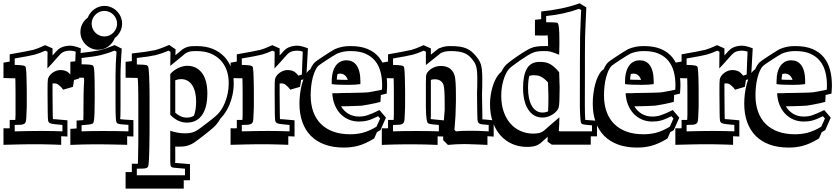

<svg xmlns="http://www.w3.org/2000/svg" viewBox="-56 -771 4909 1127"><path d="M339.8 -64.9V30.3Q332 29.8 322.8 29.5Q313.5 29.3 303.2 28.8V79.1Q289.6 78.6 270.3 77.9Q251 77.1 230.2 76.7Q209.5 76.2 188.7 75.9Q168 75.7 150.9 75.7Q131.8 75.7 108.2 75.9Q84.5 76.2 59.3 76.7Q34.2 77.1 9.5 77.9Q-15.1 78.6 -35.6 79.1V-18.1Q-23.9 -18.1 -14.9 -17.8Q-5.9 -17.6 1 -18.1V-66.9H33.7L34.7 -82.5Q35.2 -89.4 35.2 -99.6Q35.2 -109.9 35.2 -125.5V-189.5Q35.2 -200.2 35.2 -220.5Q35.2 -240.7 34.9 -261Q34.7 -281.2 34.4 -296.4Q34.2 -311.5 33.7 -312Q33.7 -312 32.2 -311.8Q30.8 -311.5 23.7 -311.5Q16.6 -311.5 2.7 -312Q-11.2 -312.5 -35.6 -313V-403.3Q-25.9 -404.8 -16.6 -406.5Q-7.3 -408.2 1 -409.7V-452.1Q55.7 -461.9 90.3 -468.3Q125 -474.6 139.6 -478.5Q151.9 -481.9 168.9 -488.5Q186 -495.1 209.5 -505.9L252.4 -486.8V-445.3L252.9 -445.8Q265.6 -460.4 275.1 -470.5Q284.7 -480.5 293 -486.3Q305.2 -494.1 321.5 -498.5Q337.9 -502.9 355.5 -502.9Q378.9 -502.9 418.5 -487.3L408.7 -310.1L378.4 -301.3Q377.4 -293.9 376 -283.9Q374.5 -273.9 372.1 -261.2L314.9 -244.6Q306.2 -256.3 298.8 -263.4Q291.5 -270.5 285.4 -274.7Q279.3 -278.8 273.9 -280.3Q268.6 -281.7 262.7 -281.7Q260.3 -281.7 257.6 -281.5Q254.9 -281.2 252.4 -280.8V-247.1V-223.1L253.4 -107.9V-108.4Q253.9 -91.3 253.9 -81.1Q253.9 -70.8 254.9 -68.8L254.4 -71.3Q253.9 -71.8 256.8 -71.8Q259.8 -71.8 272.9 -70.8ZM270.5 -41.5Q257.3 -42.5 249.5 -44.2Q241.7 -45.9 237.1 -48.3Q232.4 -50.8 230.2 -54Q228 -57.1 226.6 -61.5Q225.6 -65.9 225.1 -77.6Q224.6 -89.4 224.1 -107.9L223.1 -223.1Q222.7 -259.8 223.4 -280.3Q224.1 -300.8 225.1 -305.7Q227.1 -315.4 233.6 -325Q240.2 -334.5 250.2 -342.3Q260.3 -350.1 272.9 -355Q285.6 -359.9 299.3 -359.9Q317.4 -359.9 332 -353.5Q346.7 -347.2 362.3 -327.1L382.8 -333.5Q383.3 -337.4 383.8 -353.8Q384.3 -370.1 385.3 -398.4L388.2 -467.8Q373.5 -473.6 355.5 -473.6Q326.7 -473.6 309.1 -461.9Q303.2 -458 296.1 -450.7Q289.1 -443.4 279.3 -432.1Q269.5 -420.9 255.6 -405.3Q241.7 -389.6 222.2 -369.1L223.1 -467.8L210 -473.6Q174.8 -457.5 147 -450.2Q132.8 -446.3 103.8 -440.9Q74.7 -435.5 30.3 -427.7V-390.1Q50.3 -389.6 62.3 -388.7Q74.2 -387.7 80.8 -386.2Q87.4 -384.8 89.8 -383.1Q92.3 -381.3 93.8 -378.9Q95.2 -377 96.4 -367.9Q97.7 -358.9 98.4 -345.9Q99.1 -333 99.6 -317.4Q100.1 -301.8 100.3 -286.9Q100.6 -272 100.8 -259Q101.1 -246.1 101.1 -238.3V-174.3Q101.1 -158.7 101.1 -147.7Q101.1 -136.7 100.6 -129.9L98.6 -86.4Q98.1 -68.8 95.9 -59.1Q93.8 -49.3 86.9 -44.7Q80.1 -40 66.7 -38.8Q53.2 -37.6 30.3 -37.6V0Q71.8 -1 110.6 -1.7Q149.4 -2.4 187.5 -2.4Q221.7 -2.4 252.2 -1.7Q282.7 -1 310.5 0V-37.6Z M556.6 -736.3Q578.1 -736.3 597.2 -728Q616.2 -719.7 630.4 -705.3Q644.5 -690.9 652.6 -672.1Q660.6 -653.3 660.6 -632.3Q660.6 -606.4 648.9 -584.5Q637.2 -562.5 617.7 -547.9Q612.3 -533.2 602.5 -520.5Q592.8 -507.8 580.1 -498.5Q567.4 -489.3 552.2 -484.1Q537.1 -479 520 -479Q498.5 -479 479.7 -487.3Q460.9 -495.6 446.8 -509.8Q432.6 -523.9 424.3 -543Q416 -562 416 -583.5Q416 -608.9 427.5 -630.9Q439 -652.8 459 -667Q464.4 -681.6 474.1 -694.3Q483.9 -707 496.6 -716.3Q509.3 -725.6 524.7 -731Q540 -736.3 556.6 -736.3ZM356.9 -14.6Q368.2 -15.6 377.4 -15.9Q386.7 -16.1 393.6 -17.1V-63.5Q406.2 -64.5 415.8 -64.9Q425.3 -65.4 433.1 -65.9Q433.6 -82.5 433.8 -103.8Q434.1 -125 434.1 -151.4Q434.1 -189 434.6 -215.3Q435.1 -241.7 435.8 -259.3Q436.5 -276.9 437.3 -287.1Q438 -297.4 438 -303Q438 -308.6 437 -311Q436 -313.5 434.1 -314.9Q427.7 -314.9 407.7 -315.2Q387.7 -315.4 356.9 -315.9V-408.2Q366.7 -409.2 376 -410.2Q385.3 -411.1 393.6 -412.1V-457Q493.2 -468.3 527.3 -475.6Q544.4 -479.5 566.4 -487.1Q588.4 -494.6 617.2 -506.3L658.7 -485.4Q657.2 -466.3 656 -445.1Q654.8 -423.8 653.6 -402.6Q652.3 -381.3 651.9 -361.3Q651.4 -341.3 651.4 -324.7V-158.7Q651.4 -131.8 651.1 -114.7Q650.9 -97.7 650.6 -88.1Q650.4 -78.6 649.7 -75.4Q648.9 -72.3 647.5 -72.8Q650.4 -70.8 670.4 -69.3Q690.4 -67.9 727.1 -65.9V30.3Q718.8 29.8 709.5 29.5Q700.2 29.3 690.4 29.3V79.1Q672.9 78.6 650.1 78.1Q627.4 77.6 603.3 77.1Q579.1 76.7 554.9 76.4Q530.8 76.2 510.3 76.2Q492.7 76.2 471.4 76.4Q450.2 76.7 429.2 77.1Q408.2 77.6 389.2 78.4Q370.1 79.1 356.9 79.6ZM422.9 0Q449.7 -1 480.7 -1.5Q511.7 -2 546.9 -2Q588.4 -2 625.5 -1.5Q662.6 -1 697.8 0V-38.1Q671.4 -39.6 655.8 -41.3Q640.1 -43 633.8 -46.4Q630.4 -48.3 627.9 -53.7Q625.5 -59.1 624.3 -71.5Q623 -84 622.6 -105Q622.1 -126 622.1 -158.7V-324.7Q622.1 -391.6 627.9 -467.8L616.2 -474.1Q593.8 -464.8 573.2 -458.3Q552.7 -451.7 534.2 -447.3Q515.6 -442.9 487.8 -438.7Q460 -434.6 422.9 -430.7V-393.6Q481.4 -393.1 489.3 -386.7Q492.2 -384.3 494.4 -376Q496.6 -367.7 497.8 -347.4Q499 -327.1 499.5 -292Q500 -256.8 500 -200.2Q500 -144 498.8 -109.4Q497.6 -74.7 495.1 -62Q493.7 -55.2 492.4 -51Q491.2 -46.9 484.9 -44.2Q478.5 -41.5 464.4 -39.8Q450.2 -38.1 422.9 -36.1ZM556.6 -707Q541 -707 527.3 -700.9Q513.7 -694.8 503.7 -684.6Q493.7 -674.3 487.8 -660.9Q481.9 -647.5 481.9 -632.3Q481.9 -616.7 487.8 -603Q493.7 -589.4 503.9 -579.1Q514.2 -568.8 527.8 -563Q541.5 -557.1 556.6 -557.1Q572.3 -557.1 585.9 -563.2Q599.6 -569.3 609.6 -579.6Q619.6 -589.8 625.5 -603.5Q631.3 -617.2 631.3 -632.3Q631.3 -647.5 625.5 -660.9Q619.6 -674.3 609.6 -684.6Q599.6 -694.8 585.9 -700.9Q572.3 -707 556.6 -707Z M1041 -80.6Q1064.5 -80.6 1082.5 -91.8Q1095.2 -125.5 1095.2 -174.8Q1095.2 -205.1 1089.4 -229.2Q1083.5 -253.4 1072.3 -270.8Q1061 -288.1 1044.4 -297.4Q1027.8 -306.6 1006.3 -306.6Q989.3 -306.6 972.7 -299.8V-109.4Q1004.9 -80.6 1041 -80.6ZM1245.1 -82.5Q1244.1 -81.1 1242.4 -79.6Q1240.7 -78.1 1238.8 -76.2Q1230.5 -62 1222.4 -51Q1214.4 -40 1207 -32.7L1208.5 -33.7Q1203.6 -28.3 1193.1 -19.3Q1182.6 -10.3 1169.7 0.2Q1156.7 10.7 1142.8 21.7Q1128.9 32.7 1116.7 41.7Q1104.5 50.8 1095.5 57.4Q1086.4 64 1083.5 65.9Q1072.3 73.2 1061.5 77.9Q1050.8 82.5 1040 85.2Q1029.3 87.9 1017.6 88.9Q1005.9 89.8 992.2 89.8Q987.3 89.8 982.7 89.6Q978 89.4 972.7 88.9V177.2Q972.7 183.1 971.9 184.1Q971.2 185.1 968.8 184.6H967.8Q969.2 184.6 977.8 185.5Q986.3 186.5 999.5 187.5Q1012.7 188.5 1028.3 189.7Q1043.9 190.9 1059.1 192.4V287.1H1022.5V335.9H681.2V238.8H717.8V189.9H753.4Q753.4 183.1 753.7 175.8Q753.9 168.5 754.4 160.2Q754.9 136.2 755.1 107.7Q755.4 79.1 755.9 55.2V-170.4Q755.9 -195.8 755.6 -219Q755.4 -242.2 754.9 -261.2Q754.4 -280.3 753.7 -293.9Q752.9 -307.6 752 -313.5Q737.8 -314.5 681.2 -314.9V-408.2Q690.9 -409.2 700.2 -410.2Q709.5 -411.1 717.8 -412.1V-457Q767.6 -462.4 800.3 -467.3Q833 -472.2 850.6 -476.1L850.1 -475.6Q865.7 -479.5 887.5 -487.3Q909.2 -495.1 937 -507.3L974.6 -481.4L973.6 -446.8L998 -466.8Q1011.2 -479.5 1023.2 -486.3Q1035.2 -493.2 1047.4 -496.3Q1059.6 -499.5 1072.3 -500Q1085 -500.5 1099.1 -500.5Q1152.3 -500.5 1192.9 -483.9Q1233.4 -467.3 1260.7 -438.2Q1288.1 -409.2 1302 -369.6Q1315.9 -330.1 1315.9 -283.7Q1315.9 -246.6 1308.8 -214.4Q1301.8 -182.1 1290.8 -156.2Q1279.8 -130.4 1267.3 -111.6Q1254.9 -92.8 1243.7 -81.5ZM943.4 -336.4Q952.1 -346.7 963.9 -355.7Q975.6 -364.7 988.8 -371.1Q1002 -377.4 1015.9 -381.1Q1029.8 -384.8 1043 -384.8Q1071.8 -384.8 1093.8 -373.3Q1115.7 -361.8 1130.9 -340.8Q1146 -319.8 1153.6 -290Q1161.1 -260.3 1161.1 -223.6Q1161.1 -139.2 1129.6 -95.2Q1098.1 -51.3 1041 -51.3Q987.8 -51.3 943.4 -97.2ZM943.4 -3.4Q965.3 3.9 986.8 7.8Q1008.3 11.7 1028.8 11.7Q1051.3 11.7 1068.4 7.8Q1085.4 3.9 1104 -7.8Q1106.9 -9.8 1115.5 -16.1Q1124 -22.5 1135.7 -31.2Q1147.5 -40 1160.9 -50.3Q1174.3 -60.5 1186.8 -70.3Q1199.2 -80.1 1209 -88.6Q1218.8 -97.2 1223.1 -102.1Q1232.9 -111.8 1243.9 -128.7Q1254.9 -145.5 1264.4 -168.7Q1273.9 -191.9 1280.3 -220.9Q1286.6 -250 1286.6 -283.7Q1286.6 -323.7 1274.7 -357.9Q1262.7 -392.1 1239 -417.2Q1215.3 -442.4 1180.4 -456.8Q1145.5 -471.2 1099.1 -471.2Q1087.4 -471.2 1076.7 -470.7Q1065.9 -470.2 1055.9 -467.8Q1045.9 -465.3 1036.1 -459.7Q1026.4 -454.1 1016.6 -444.3L967.8 -404.3Q959.5 -397.5 953.4 -392.3Q947.3 -387.2 943.4 -384.3L944.8 -466.3L933.6 -473.6Q894 -456.5 856.9 -447.3Q838.9 -443.4 811.5 -439Q784.2 -434.6 747.1 -430.7V-392.6Q772 -392.1 785.9 -391.1Q799.8 -390.1 802.7 -389.2Q809.1 -387.2 813 -381.3Q814.9 -377.9 816.7 -363.5Q818.4 -349.1 819.3 -327.1Q820.3 -305.2 821 -277.3Q821.8 -249.5 821.8 -219.2V6.8L820.3 111.8Q819.3 144 818.4 165Q817.4 186 815.9 195.8Q814.9 203.1 812.7 207.8Q810.5 212.4 803.7 215.1Q796.9 217.8 783.7 218.5Q770.5 219.2 747.1 219.2V257.8H875H1029.8V219.2Q969.2 214.4 963.9 213.4Q958.5 212.4 954.6 211.2Q950.7 210 948.2 206.5Q945.8 203.1 944.6 196.3Q943.4 189.5 943.4 177.2Z M1672.9 -64.9V30.3Q1665 29.8 1655.8 29.5Q1646.5 29.3 1636.2 28.8V79.1Q1622.6 78.6 1603.3 77.9Q1584 77.1 1563.2 76.7Q1542.5 76.2 1521.7 75.9Q1501 75.7 1483.9 75.7Q1464.8 75.7 1441.2 75.9Q1417.5 76.2 1392.3 76.7Q1367.2 77.1 1342.5 77.9Q1317.9 78.6 1297.4 79.1V-18.1Q1309.1 -18.1 1318.1 -17.8Q1327.1 -17.6 1334 -18.1V-66.9H1366.7L1367.7 -82.5Q1368.2 -89.4 1368.2 -99.6Q1368.2 -109.9 1368.2 -125.5V-189.5Q1368.2 -200.2 1368.2 -220.5Q1368.2 -240.7 1367.9 -261Q1367.7 -281.2 1367.4 -296.4Q1367.2 -311.5 1366.7 -312Q1366.7 -312 1365.2 -311.8Q1363.8 -311.5 1356.7 -311.5Q1349.6 -311.5 1335.7 -312Q1321.8 -312.5 1297.4 -313V-403.3Q1307.1 -404.8 1316.4 -406.5Q1325.7 -408.2 1334 -409.7V-452.1Q1388.7 -461.9 1423.3 -468.3Q1458 -474.6 1472.7 -478.5Q1484.9 -481.9 1502 -488.5Q1519 -495.1 1542.5 -505.9L1585.4 -486.8V-445.3L1585.9 -445.8Q1598.6 -460.4 1608.2 -470.5Q1617.7 -480.5 1626 -486.3Q1638.2 -494.1 1654.5 -498.5Q1670.9 -502.9 1688.5 -502.9Q1711.9 -502.9 1751.5 -487.3L1741.7 -310.1L1711.4 -301.3Q1710.4 -293.9 1709 -283.9Q1707.5 -273.9 1705.1 -261.2L1647.9 -244.6Q1639.2 -256.3 1631.8 -263.4Q1624.5 -270.5 1618.4 -274.7Q1612.3 -278.8 1606.9 -280.3Q1601.6 -281.7 1595.7 -281.7Q1593.3 -281.7 1590.6 -281.5Q1587.9 -281.2 1585.4 -280.8V-247.1V-223.1L1586.4 -107.9V-108.4Q1586.9 -91.3 1586.9 -81.1Q1586.9 -70.8 1587.9 -68.8L1587.4 -71.3Q1586.9 -71.8 1589.8 -71.8Q1592.8 -71.8 1606 -70.8ZM1603.5 -41.5Q1590.3 -42.5 1582.5 -44.2Q1574.7 -45.9 1570.1 -48.3Q1565.4 -50.8 1563.2 -54Q1561 -57.1 1559.6 -61.5Q1558.6 -65.9 1558.1 -77.6Q1557.6 -89.4 1557.1 -107.9L1556.2 -223.1Q1555.7 -259.8 1556.4 -280.3Q1557.1 -300.8 1558.1 -305.7Q1560.1 -315.4 1566.7 -325Q1573.2 -334.5 1583.3 -342.3Q1593.3 -350.1 1606 -355Q1618.7 -359.9 1632.3 -359.9Q1650.4 -359.9 1665 -353.5Q1679.7 -347.2 1695.3 -327.1L1715.8 -333.5Q1716.3 -337.4 1716.8 -353.8Q1717.3 -370.1 1718.3 -398.4L1721.2 -467.8Q1706.5 -473.6 1688.5 -473.6Q1659.7 -473.6 1642.1 -461.9Q1636.2 -458 1629.2 -450.7Q1622.1 -443.4 1612.3 -432.1Q1602.5 -420.9 1588.6 -405.3Q1574.7 -389.6 1555.2 -369.1L1556.2 -467.8L1543 -473.6Q1507.8 -457.5 1480 -450.2Q1465.8 -446.3 1436.8 -440.9Q1407.7 -435.5 1363.3 -427.7V-390.1Q1383.3 -389.6 1395.3 -388.7Q1407.2 -387.7 1413.8 -386.2Q1420.4 -384.8 1422.9 -383.1Q1425.3 -381.3 1426.8 -378.9Q1428.2 -377 1429.4 -367.9Q1430.7 -358.9 1431.4 -345.9Q1432.1 -333 1432.6 -317.4Q1433.1 -301.8 1433.3 -286.9Q1433.6 -272 1433.8 -259Q1434.1 -246.1 1434.1 -238.3V-174.3Q1434.1 -158.7 1434.1 -147.7Q1434.1 -136.7 1433.6 -129.9L1431.6 -86.4Q1431.2 -68.8 1429 -59.1Q1426.8 -49.3 1419.9 -44.7Q1413.1 -40 1399.7 -38.8Q1386.2 -37.6 1363.3 -37.6V0Q1404.8 -1 1443.6 -1.7Q1482.4 -2.4 1520.5 -2.4Q1554.7 -2.4 1585.2 -1.7Q1615.7 -1 1643.6 0V-37.6Z M1920.9 -303.7Q1945.8 -302.2 1985.4 -302.2Q1978.5 -321.8 1966.8 -330.3Q1955.1 -338.9 1940.9 -338.9Q1933.6 -338.9 1925.3 -336.4Q1921.4 -321.8 1920.9 -303.7ZM2209.5 -80.6 2177.2 -7.3Q2171.9 -3.9 2166.7 -1Q2161.6 2 2156.7 4.4L2140.6 41.5Q2113.8 58.1 2089.1 69.1Q2064.5 80.1 2042 85.9Q2023.4 90.3 2003.7 92.8Q1983.9 95.2 1962.4 95.2Q1899.4 95.2 1850.8 77.6Q1802.2 60.1 1769 26.6Q1735.8 -6.8 1718.8 -54.7Q1701.7 -102.5 1701.7 -162.6Q1701.7 -191.4 1705.3 -220.7Q1709 -250 1715.8 -275.9Q1722.7 -301.8 1732.7 -322.8Q1742.7 -343.8 1754.9 -356Q1757.3 -358.4 1766.1 -364.7Q1771.5 -377.4 1777.8 -387.5Q1784.2 -397.5 1791.5 -404.8Q1793.9 -407.2 1802.2 -413.3Q1810.5 -419.4 1821.8 -427Q1833 -434.6 1846.4 -443.4Q1859.9 -452.1 1872.1 -460Q1884.3 -467.8 1894.5 -473.9Q1904.8 -480 1910.2 -482.9Q1930.7 -491.7 1953.1 -496.3Q1975.6 -501 2002.9 -500.5Q2061.5 -500.5 2102.3 -483.2Q2143.1 -465.8 2168.2 -435.1Q2193.4 -404.3 2204.8 -362.3Q2216.3 -320.3 2216.3 -271Q2216.3 -267.6 2216.1 -260.5Q2215.8 -253.4 2215.3 -245.8Q2214.8 -238.3 2214.4 -231.4Q2213.9 -224.6 2213.9 -221.7Q2198.7 -217.3 2179.2 -213.4Q2179.2 -208.5 2179 -202.4Q2178.7 -196.3 2178.2 -190.4Q2177.7 -184.6 2177.5 -179.9Q2177.2 -175.3 2177.2 -172.9Q2164.1 -169.4 2147 -165.5Q2129.9 -161.6 2113.8 -158.7Q2097.7 -155.8 2085 -153.6Q2072.3 -151.4 2068.4 -150.9Q2059.1 -150.4 2044.2 -149.7Q2029.3 -148.9 2012.5 -148.4Q1995.6 -147.9 1978 -147.5Q1960.4 -147 1945.8 -147Q1962.9 -118.2 1990 -102.5Q2017.1 -86.9 2050.8 -86.9Q2064 -86.9 2075.9 -88.6Q2087.9 -90.3 2101.3 -94.7Q2114.7 -99.1 2131.6 -106.4Q2148.4 -113.8 2171.4 -125ZM2059.1 -277.3Q2030.8 -272.9 1987.3 -272.9Q1919.9 -272.9 1891.1 -277.3V-289.1Q1891.1 -323.2 1897.7 -347.4Q1904.3 -371.6 1916 -387Q1927.7 -402.3 1943.6 -409.7Q1959.5 -417 1977.5 -417Q1995.1 -417 2010.3 -410.2Q2025.4 -403.3 2036.4 -388.4Q2047.4 -373.5 2053.5 -349.4Q2059.6 -325.2 2059.6 -290Q2059.6 -287.1 2059.3 -283.9Q2059.1 -280.8 2059.1 -277.3ZM2163.6 -88.9Q2144.5 -79.6 2130.1 -73.5Q2115.7 -67.4 2103 -64Q2090.3 -60.5 2078.1 -59.1Q2065.9 -57.6 2050.8 -57.6Q2018.6 -57.6 1991 -69.3Q1963.4 -81.1 1942.6 -102.5Q1921.9 -124 1909.2 -154.8Q1896.5 -185.5 1894.5 -224.1H1926.8Q1930.7 -224.1 1934.1 -224.1Q1937.5 -224.1 1940.9 -224.6Q1940.9 -224.6 1950 -224.9Q1959 -225.1 1973.9 -225.3Q1988.8 -225.6 2007.3 -225.8Q2025.9 -226.1 2043.9 -226.6Q2062 -227.1 2078.1 -227.5Q2094.2 -228 2104 -229Q2107.4 -229.5 2117.9 -231.2Q2128.4 -232.9 2141.1 -235.4Q2153.8 -237.8 2166.3 -240.2Q2178.7 -242.7 2186 -244.6Q2186.5 -251 2186.8 -257.6Q2187 -264.2 2187 -271Q2187 -314 2177.2 -350.6Q2167.5 -387.2 2145.5 -414.1Q2123.5 -440.9 2088.6 -456.1Q2053.7 -471.2 2002.9 -471.2Q1979.5 -471.7 1959.5 -467.5Q1939.5 -463.4 1922.4 -456.1Q1914.6 -452.1 1897.7 -441.7Q1880.9 -431.2 1862.8 -419.4Q1844.7 -407.7 1830.1 -397.7Q1815.4 -387.7 1812 -384.3Q1801.8 -374 1793.5 -355.5Q1785.2 -336.9 1779.3 -314Q1773.4 -291 1770.5 -264.4Q1767.6 -237.8 1767.6 -211.4Q1767.6 -158.2 1782.7 -115.7Q1797.9 -73.2 1827.4 -43.7Q1856.9 -14.2 1900.1 1.5Q1943.4 17.1 1999 17.1Q2037.1 17.1 2071.3 8.8Q2091.8 3.4 2112.3 -5.6Q2132.8 -14.6 2153.8 -27.3L2175.3 -75.2Z M2554.2 -124.5V-163.1Q2554.2 -246.1 2548.3 -268.6Q2544.4 -285.6 2531 -295.7Q2517.6 -305.7 2495.1 -305.7Q2489.3 -305.7 2483.6 -304.7Q2478 -303.7 2473.1 -302.2V-277.3V-167Q2473.1 -154.3 2473.1 -138.4Q2473.1 -122.6 2473.1 -108.6Q2473.1 -94.7 2472.9 -85Q2472.7 -75.2 2471.7 -74.2Q2472.7 -73.7 2474.6 -71.8Q2475.1 -71.8 2477.1 -71.5Q2479 -71.3 2486.6 -70.6Q2494.1 -69.8 2508.8 -68.4Q2523.4 -66.9 2549.3 -64.5ZM2841.8 30.8Q2833.5 29.8 2824.2 29.5Q2814.9 29.3 2805.2 28.8V79.6Q2788.6 78.6 2768.8 77.9Q2749 77.1 2730 76.4Q2710.9 75.7 2694.3 75.2Q2677.7 74.7 2667.5 74.7Q2644 74.7 2621.6 75.9Q2599.1 77.1 2573.2 79.6L2545.4 51.8V30.3Q2538.6 30.3 2530.3 30Q2522 29.8 2512.7 29.3V79.6Q2499.5 79.1 2480 78.4Q2460.4 77.6 2438.7 77.1Q2417 76.7 2394.5 76.4Q2372.1 76.2 2353 76.2Q2330.6 76.2 2306.2 76.4Q2281.7 76.7 2259 77.1Q2236.3 77.6 2216.8 78.4Q2197.3 79.1 2185.1 79.6V-18.1Q2196.8 -18.1 2205.8 -17.8Q2214.8 -17.6 2221.7 -18.1V-66.9H2254.4L2255.4 -82.5Q2255.9 -89.4 2255.9 -99.6Q2255.9 -109.9 2255.9 -125.5V-189.5Q2255.9 -200.2 2255.9 -220.5Q2255.9 -240.7 2255.6 -261Q2255.4 -281.2 2255.1 -296.4Q2254.9 -311.5 2254.4 -312Q2254.4 -312 2252.9 -311.8Q2251.5 -311.5 2244.4 -311.5Q2237.3 -311.5 2223.4 -312Q2209.5 -312.5 2185.1 -313V-403.3Q2194.8 -404.8 2204.1 -406.5Q2213.4 -408.2 2221.7 -409.7V-452.1Q2276.4 -461.9 2311 -468.3Q2345.7 -474.6 2360.4 -478.5Q2372.6 -481.9 2389.6 -488.5Q2406.7 -495.1 2430.2 -505.9L2473.1 -486.8V-450.2Q2485.8 -460.4 2496.3 -468.8Q2506.8 -477.1 2518.6 -486.3Q2530.3 -490.7 2538.8 -493.7Q2547.4 -496.6 2555.4 -498Q2563.5 -499.5 2571.8 -500Q2580.1 -500.5 2590.3 -500.5Q2621.1 -500.5 2643.1 -497.1Q2665 -493.7 2681.6 -486.6Q2698.2 -479.5 2710.7 -469.2Q2723.1 -459 2734.9 -445.3Q2746.1 -432.1 2753.9 -420.2Q2761.7 -408.2 2766.4 -393.6Q2771 -378.9 2772.9 -358.9Q2774.9 -338.9 2774.9 -309.6Q2774.9 -280.8 2774.7 -264.9Q2774.4 -249 2773.9 -239.3Q2773.9 -234.9 2773.7 -231.7Q2773.4 -228.5 2773.4 -224.6L2773.9 -174.3Q2773.9 -167 2774.2 -160.4Q2774.4 -153.8 2774.4 -147.5Q2774.9 -125.5 2775.1 -110.8Q2775.4 -96.2 2775.4 -87.4Q2775.4 -78.6 2775.4 -74.7Q2775.4 -70.8 2775.4 -70.3Q2776.4 -70.8 2780.3 -70.3Q2784.2 -69.8 2791 -69.3Q2793.5 -69.3 2800.3 -68.6Q2807.1 -67.9 2815.2 -67.1Q2823.2 -66.4 2830.8 -65.7Q2838.4 -64.9 2841.8 -64.5ZM2812.5 -37.6Q2798.3 -39.1 2788.8 -39.8Q2779.3 -40.5 2772.9 -41.3Q2766.6 -42 2762.7 -43.2Q2758.8 -44.4 2755.9 -46.9Q2752 -50.3 2749.8 -54.4Q2747.6 -58.6 2746.6 -70.8Q2745.6 -83 2745.4 -107.2Q2745.1 -131.3 2744.6 -174.3L2744.1 -224.6Q2744.1 -230 2744.4 -235.8Q2744.6 -241.7 2744.9 -251Q2745.1 -260.3 2745.4 -274.2Q2745.6 -288.1 2745.6 -309.6Q2745.6 -335.4 2743.9 -352.8Q2742.2 -370.1 2738.5 -382.8Q2734.9 -395.5 2728.5 -405.5Q2722.2 -415.5 2712.9 -426.3Q2703.6 -437.5 2693.1 -445.8Q2682.6 -454.1 2668.7 -459.7Q2654.8 -465.3 2635.7 -468.3Q2616.7 -471.2 2590.3 -471.2Q2581.5 -471.2 2574.7 -470.7Q2567.9 -470.2 2561.5 -469.2Q2555.2 -468.3 2548.3 -466.1Q2541.5 -463.9 2532.7 -460.4L2443.8 -389.2V-467.8L2430.7 -473.6Q2395.5 -457.5 2367.7 -450.2Q2353.5 -446.3 2324.5 -440.9Q2295.4 -435.5 2251 -427.7V-390.1Q2271 -389.6 2283 -388.7Q2294.9 -387.7 2301.5 -386.2Q2308.1 -384.8 2310.5 -383.1Q2313 -381.3 2314.5 -378.9Q2315.9 -377 2317.1 -367.9Q2318.4 -358.9 2319.1 -345.9Q2319.8 -333 2320.3 -317.4Q2320.8 -301.8 2321 -286.9Q2321.3 -272 2321.5 -259Q2321.8 -246.1 2321.8 -238.3V-174.3Q2321.8 -158.7 2321.8 -147.7Q2321.8 -136.7 2321.3 -129.9L2319.3 -86.4Q2318.8 -68.8 2316.7 -59.1Q2314.5 -49.3 2307.6 -44.7Q2300.8 -40 2287.4 -38.8Q2273.9 -37.6 2251 -37.6V0Q2275.9 -1 2309.8 -1.5Q2343.8 -2 2389.6 -2Q2428.2 -2 2460.7 -1.5Q2493.2 -1 2520 0V-37.6Q2497.6 -39.6 2486.3 -40.8Q2475.1 -42 2469.5 -43Q2463.9 -43.9 2461.9 -45.2Q2460 -46.4 2456.1 -48.8Q2451.2 -51.8 2448.7 -66.4Q2446.3 -81.1 2445.1 -100.1Q2443.8 -119.1 2443.8 -139.4Q2443.8 -159.7 2443.8 -174.3V-256.3V-277.3Q2443.8 -326.7 2446.8 -334.5Q2449.7 -342.8 2457 -351.3Q2464.4 -359.9 2475.3 -367.2Q2486.3 -374.5 2500.7 -379.2Q2515.1 -383.8 2531.7 -383.8Q2565.9 -383.8 2586.4 -367.4Q2606.9 -351.1 2613.3 -324.2Q2616.7 -310.5 2618.4 -282.7Q2620.1 -254.9 2620.1 -211.9V-173.3L2617.7 -93.3Q2615.2 -56.2 2613.5 -35.2Q2611.8 -14.2 2611.3 -8.8L2620.1 0Q2638.2 -2 2658.7 -2.7Q2679.2 -3.4 2704.1 -3.4Q2725.1 -3.4 2752 -2.7Q2778.8 -2 2812.5 0Z M3156.7 -568.8Q3156.7 -568.4 3157 -568.1Q3157.2 -567.9 3157.2 -567.4Q3157.2 -568.4 3156.7 -568.8ZM3160.6 -287.1Q3148.4 -300.8 3137.7 -309.1Q3127 -317.4 3116.9 -322Q3106.9 -326.7 3096.7 -328.1Q3086.4 -329.6 3074.7 -329.6Q3062 -329.6 3050.8 -325.2Q3043.5 -296.9 3043.5 -253.9Q3043.5 -222.7 3048.8 -196.3Q3054.2 -169.9 3064.9 -150.9Q3075.7 -131.8 3091.6 -121.1Q3107.4 -110.4 3128.4 -110.4Q3146 -110.4 3161.1 -117.2Q3162.1 -131.3 3162.6 -153.8Q3163.1 -176.3 3163.1 -207.5ZM3448.2 29.3H3411.6V78.1H3183.1L3157.7 60.1L3159.2 31.7Q3153.8 36.6 3147.9 41.5Q3142.1 46.4 3136.2 51.8L3137.2 51.3Q3126.5 61.5 3116.9 69.1Q3107.4 76.7 3096.4 81.5Q3085.4 86.4 3071.3 88.9Q3057.1 91.3 3037.1 91.3Q2990.7 91.3 2950.9 74Q2911.1 56.6 2882.1 24.2Q2853 -8.3 2836.7 -54.9Q2820.3 -101.6 2820.3 -159.7Q2820.3 -186.5 2824.2 -211.9Q2828.1 -237.3 2834.7 -259.8Q2841.3 -282.2 2850.3 -300.8Q2859.4 -319.3 2869.6 -332.5Q2875 -339.4 2886.7 -349.6Q2891.1 -358.9 2896 -366.7Q2900.9 -374.5 2906.2 -381.3Q2918.9 -398.4 2978 -439Q3007.3 -459 3028.1 -471.4Q3048.8 -483.9 3062 -489.3L3061.5 -488.8Q3075.7 -495.1 3094 -497.8Q3112.3 -500.5 3134.3 -500.5H3161.1Q3161.1 -520 3160.4 -538.8Q3159.7 -557.6 3157.7 -565.4Q3157.7 -564 3154.8 -563.2Q3151.9 -562.5 3143.8 -562.3Q3135.7 -562 3121.3 -562.3Q3106.9 -562.5 3084 -563V-654.8Q3093.3 -655.8 3102.3 -656.7Q3111.3 -657.7 3120.6 -658.7V-703.6Q3249 -716.3 3346.2 -751.5L3385.7 -727.5Q3385.3 -719.7 3384.5 -704.3Q3383.8 -689 3383.1 -670.7Q3382.3 -652.3 3381.3 -633.1Q3380.4 -613.8 3379.9 -597.7Q3379.4 -581.5 3378.9 -570.6Q3378.4 -559.6 3378.4 -558.1Q3377.4 -514.2 3377.4 -459.5Q3377.4 -404.8 3377.4 -337.4Q3377.4 -305.7 3377.2 -271.7Q3377 -237.8 3377 -201.2V-155.8Q3377 -145.5 3377.2 -131.3Q3377.4 -117.2 3377.7 -103.5Q3377.9 -89.8 3378.7 -79.3Q3379.4 -68.8 3379.9 -65.4Q3379.9 -66.4 3381.6 -66.7Q3383.3 -66.9 3390.4 -66.4Q3397.5 -65.9 3411.1 -64.9Q3424.8 -64 3448.2 -62ZM3229 -257.3Q3229 -162.6 3223.6 -141.1Q3221.2 -131.8 3212.9 -121.3Q3204.6 -110.8 3191.7 -101.8Q3178.7 -92.8 3162.6 -86.9Q3146.5 -81.1 3128.4 -81.1Q3100.1 -81.1 3078.9 -94Q3057.6 -106.9 3043.2 -129.9Q3028.8 -152.8 3021.5 -184.6Q3014.2 -216.3 3014.2 -253.9Q3014.2 -329.6 3037.1 -368.7Q3060.1 -407.7 3111.3 -407.7Q3127 -407.7 3140.6 -405.8Q3154.3 -403.8 3167.7 -397.5Q3181.2 -391.1 3195.3 -379.2Q3209.5 -367.2 3226.1 -347.2ZM3418.9 -35.2Q3395 -37.1 3382.8 -38.6Q3370.6 -40 3365 -41.5Q3359.4 -43 3358.2 -44.9Q3356.9 -46.9 3355 -50.3Q3353 -53.7 3351.6 -66.2Q3350.1 -78.6 3349.4 -94.5Q3348.6 -110.4 3348.1 -127.2Q3347.7 -144 3347.7 -155.8V-201.2Q3348.1 -316.4 3348.1 -405.3Q3348.1 -494.1 3349.1 -558.1Q3349.1 -559.6 3349.4 -569.3Q3349.6 -579.1 3350.3 -593.5Q3351.1 -607.9 3351.6 -625.2Q3352.1 -642.6 3352.8 -659.2Q3353.5 -675.8 3354.2 -689.9Q3355 -704.1 3355.5 -711.9L3342.8 -719.2Q3254.4 -687 3149.9 -676.8V-640.6Q3178.2 -640.1 3191.9 -639.6Q3205.6 -639.2 3211.2 -638.2Q3216.8 -637.2 3217.3 -635.7Q3217.8 -634.3 3219.7 -631.3Q3222.7 -627 3224.4 -611.3Q3226.1 -595.7 3226.8 -576.7Q3227.5 -557.6 3227.5 -539.1Q3227.5 -520.5 3227.5 -509.8Q3227.5 -478.5 3226.1 -449.7Q3207 -457 3195.6 -461.4Q3184.1 -465.8 3175 -468Q3166 -470.2 3157.2 -470.7Q3148.4 -471.2 3134.3 -471.2Q3094.7 -471.2 3072.8 -461.9Q3049.3 -452.6 2994.6 -415Q2940.4 -377.4 2929.2 -363.3Q2919.9 -351.6 2912.1 -335Q2904.3 -318.4 2898.4 -298.3Q2892.6 -278.3 2889.4 -255.6Q2886.2 -232.9 2886.2 -208.5Q2886.2 -157.2 2900.4 -116Q2914.6 -74.7 2939.7 -46.1Q2964.8 -17.6 2999.3 -2.2Q3033.7 13.2 3073.7 13.2Q3089.8 13.2 3101.1 11.2Q3112.3 9.3 3121.1 5.4Q3129.9 1.5 3137.5 -4.6Q3145 -10.7 3153.8 -19Q3174.3 -36.6 3192.4 -52.5Q3210.4 -68.4 3227.5 -82.5L3226.6 -42.5L3224.1 -3.9L3228.5 0H3316.4H3418.9Z M3642.6 -303.7Q3667.5 -302.2 3707 -302.2Q3700.2 -321.8 3688.5 -330.3Q3676.8 -338.9 3662.6 -338.9Q3655.3 -338.9 3647 -336.4Q3643.1 -321.8 3642.6 -303.7ZM3931.2 -80.6 3898.9 -7.3Q3893.6 -3.9 3888.4 -1Q3883.3 2 3878.4 4.4L3862.3 41.5Q3835.4 58.1 3810.8 69.1Q3786.1 80.1 3763.7 85.9Q3745.1 90.3 3725.3 92.8Q3705.6 95.2 3684.1 95.2Q3621.1 95.2 3572.5 77.6Q3523.9 60.1 3490.7 26.6Q3457.5 -6.8 3440.4 -54.7Q3423.3 -102.5 3423.3 -162.6Q3423.3 -191.4 3427 -220.7Q3430.7 -250 3437.5 -275.9Q3444.3 -301.8 3454.3 -322.8Q3464.4 -343.8 3476.6 -356Q3479 -358.4 3487.8 -364.7Q3493.2 -377.4 3499.5 -387.5Q3505.9 -397.5 3513.2 -404.8Q3515.6 -407.2 3523.9 -413.3Q3532.2 -419.4 3543.5 -427Q3554.7 -434.6 3568.1 -443.4Q3581.5 -452.1 3593.8 -460Q3606 -467.8 3616.2 -473.9Q3626.5 -480 3631.8 -482.9Q3652.3 -491.7 3674.8 -496.3Q3697.3 -501 3724.6 -500.5Q3783.2 -500.5 3824 -483.2Q3864.7 -465.8 3889.9 -435.1Q3915 -404.3 3926.5 -362.3Q3938 -320.3 3938 -271Q3938 -267.6 3937.7 -260.5Q3937.5 -253.4 3937 -245.8Q3936.5 -238.3 3936 -231.4Q3935.5 -224.6 3935.5 -221.7Q3920.4 -217.3 3900.9 -213.4Q3900.9 -208.5 3900.6 -202.4Q3900.4 -196.3 3899.9 -190.4Q3899.4 -184.6 3899.2 -179.9Q3898.9 -175.3 3898.9 -172.9Q3885.7 -169.4 3868.7 -165.5Q3851.6 -161.6 3835.4 -158.7Q3819.3 -155.8 3806.6 -153.6Q3793.9 -151.4 3790 -150.9Q3780.8 -150.4 3765.9 -149.7Q3751 -148.9 3734.1 -148.4Q3717.3 -147.9 3699.7 -147.5Q3682.1 -147 3667.5 -147Q3684.6 -118.2 3711.7 -102.5Q3738.8 -86.9 3772.5 -86.9Q3785.6 -86.9 3797.6 -88.6Q3809.6 -90.3 3823 -94.7Q3836.4 -99.1 3853.3 -106.4Q3870.1 -113.8 3893.1 -125ZM3780.8 -277.3Q3752.4 -272.9 3709 -272.9Q3641.6 -272.9 3612.8 -277.3V-289.1Q3612.8 -323.2 3619.4 -347.4Q3626 -371.6 3637.7 -387Q3649.4 -402.3 3665.3 -409.7Q3681.2 -417 3699.2 -417Q3716.8 -417 3731.9 -410.2Q3747.1 -403.3 3758.1 -388.4Q3769 -373.5 3775.1 -349.4Q3781.2 -325.2 3781.2 -290Q3781.2 -287.1 3781 -283.9Q3780.8 -280.8 3780.8 -277.3ZM3885.3 -88.9Q3866.2 -79.6 3851.8 -73.5Q3837.4 -67.4 3824.7 -64Q3812 -60.5 3799.8 -59.1Q3787.6 -57.6 3772.5 -57.6Q3740.2 -57.6 3712.6 -69.3Q3685.1 -81.1 3664.3 -102.5Q3643.6 -124 3630.9 -154.8Q3618.2 -185.5 3616.2 -224.1H3648.4Q3652.3 -224.1 3655.8 -224.1Q3659.2 -224.1 3662.6 -224.6Q3662.6 -224.6 3671.6 -224.9Q3680.7 -225.1 3695.6 -225.3Q3710.4 -225.6 3729 -225.8Q3747.6 -226.1 3765.6 -226.6Q3783.7 -227.1 3799.8 -227.5Q3815.9 -228 3825.7 -229Q3829.1 -229.5 3839.6 -231.2Q3850.1 -232.9 3862.8 -235.4Q3875.5 -237.8 3887.9 -240.2Q3900.4 -242.7 3907.7 -244.6Q3908.2 -251 3908.4 -257.6Q3908.7 -264.2 3908.7 -271Q3908.7 -314 3898.9 -350.6Q3889.2 -387.2 3867.2 -414.1Q3845.2 -440.9 3810.3 -456.1Q3775.4 -471.2 3724.6 -471.2Q3701.2 -471.7 3681.2 -467.5Q3661.1 -463.4 3644 -456.1Q3636.2 -452.1 3619.4 -441.7Q3602.5 -431.2 3584.5 -419.4Q3566.4 -407.7 3551.8 -397.7Q3537.1 -387.7 3533.7 -384.3Q3523.4 -374 3515.1 -355.5Q3506.8 -336.9 3501 -314Q3495.1 -291 3492.2 -264.4Q3489.3 -237.8 3489.3 -211.4Q3489.3 -158.2 3504.4 -115.7Q3519.5 -73.2 3549.1 -43.7Q3578.6 -14.2 3621.8 1.5Q3665 17.1 3720.7 17.1Q3758.8 17.1 3793 8.8Q3813.5 3.4 3834 -5.6Q3854.5 -14.6 3875.5 -27.3L3897 -75.2Z M4283.7 -64.9V30.3Q4275.9 29.8 4266.6 29.5Q4257.3 29.3 4247.1 28.8V79.1Q4233.4 78.6 4214.1 77.9Q4194.8 77.1 4174.1 76.7Q4153.3 76.2 4132.6 75.9Q4111.8 75.7 4094.7 75.7Q4075.7 75.7 4052 75.9Q4028.3 76.2 4003.2 76.7Q3978 77.1 3953.4 77.9Q3928.7 78.6 3908.2 79.1V-18.1Q3919.9 -18.1 3929 -17.8Q3938 -17.6 3944.8 -18.1V-66.9H3977.5L3978.5 -82.5Q3979 -89.4 3979 -99.6Q3979 -109.9 3979 -125.5V-189.5Q3979 -200.2 3979 -220.5Q3979 -240.7 3978.8 -261Q3978.5 -281.2 3978.3 -296.4Q3978 -311.5 3977.5 -312Q3977.5 -312 3976.1 -311.8Q3974.6 -311.5 3967.5 -311.5Q3960.4 -311.5 3946.5 -312Q3932.6 -312.5 3908.2 -313V-403.3Q3918 -404.8 3927.2 -406.5Q3936.5 -408.2 3944.8 -409.7V-452.1Q3999.5 -461.9 4034.2 -468.3Q4068.8 -474.6 4083.5 -478.5Q4095.7 -481.9 4112.8 -488.5Q4129.9 -495.1 4153.3 -505.9L4196.3 -486.8V-445.3L4196.8 -445.8Q4209.5 -460.4 4219 -470.5Q4228.5 -480.5 4236.8 -486.3Q4249 -494.1 4265.4 -498.5Q4281.7 -502.9 4299.3 -502.9Q4322.8 -502.9 4362.3 -487.3L4352.5 -310.1L4322.3 -301.3Q4321.3 -293.9 4319.8 -283.9Q4318.4 -273.9 4315.9 -261.2L4258.8 -244.6Q4250 -256.3 4242.7 -263.4Q4235.4 -270.5 4229.2 -274.7Q4223.1 -278.8 4217.8 -280.3Q4212.4 -281.7 4206.5 -281.7Q4204.1 -281.7 4201.4 -281.5Q4198.7 -281.2 4196.3 -280.8V-247.1V-223.1L4197.3 -107.9V-108.4Q4197.8 -91.3 4197.8 -81.1Q4197.8 -70.8 4198.7 -68.8L4198.2 -71.3Q4197.8 -71.8 4200.7 -71.8Q4203.6 -71.8 4216.8 -70.8ZM4214.4 -41.5Q4201.2 -42.5 4193.4 -44.2Q4185.5 -45.9 4180.9 -48.3Q4176.3 -50.8 4174.1 -54Q4171.9 -57.1 4170.4 -61.5Q4169.4 -65.9 4168.9 -77.6Q4168.5 -89.4 4168 -107.9L4167 -223.1Q4166.5 -259.8 4167.2 -280.3Q4168 -300.8 4168.9 -305.7Q4170.9 -315.4 4177.5 -325Q4184.1 -334.5 4194.1 -342.3Q4204.1 -350.1 4216.8 -355Q4229.5 -359.9 4243.2 -359.9Q4261.2 -359.9 4275.9 -353.5Q4290.5 -347.2 4306.2 -327.1L4326.7 -333.5Q4327.1 -337.4 4327.6 -353.8Q4328.1 -370.1 4329.1 -398.4L4332 -467.8Q4317.4 -473.6 4299.3 -473.6Q4270.5 -473.6 4252.9 -461.9Q4247.1 -458 4240 -450.7Q4232.9 -443.4 4223.1 -432.1Q4213.4 -420.9 4199.5 -405.3Q4185.5 -389.6 4166 -369.1L4167 -467.8L4153.8 -473.6Q4118.7 -457.5 4090.8 -450.2Q4076.7 -446.3 4047.6 -440.9Q4018.6 -435.5 3974.1 -427.7V-390.1Q3994.1 -389.6 4006.1 -388.7Q4018.1 -387.7 4024.7 -386.2Q4031.2 -384.8 4033.7 -383.1Q4036.1 -381.3 4037.6 -378.9Q4039.1 -377 4040.3 -367.9Q4041.5 -358.9 4042.2 -345.9Q4043 -333 4043.5 -317.4Q4043.9 -301.8 4044.2 -286.9Q4044.4 -272 4044.7 -259Q4044.9 -246.1 4044.9 -238.3V-174.3Q4044.9 -158.7 4044.9 -147.7Q4044.9 -136.7 4044.4 -129.9L4042.5 -86.4Q4042 -68.8 4039.8 -59.1Q4037.6 -49.3 4030.8 -44.7Q4023.9 -40 4010.5 -38.8Q3997.1 -37.6 3974.1 -37.6V0Q4015.6 -1 4054.4 -1.7Q4093.3 -2.4 4131.3 -2.4Q4165.5 -2.4 4196 -1.7Q4226.6 -1 4254.4 0V-37.6Z M4531.7 -303.7Q4556.6 -302.2 4596.2 -302.2Q4589.4 -321.8 4577.6 -330.3Q4565.9 -338.9 4551.8 -338.9Q4544.4 -338.9 4536.1 -336.4Q4532.2 -321.8 4531.7 -303.7ZM4820.3 -80.6 4788.1 -7.3Q4782.7 -3.9 4777.6 -1Q4772.5 2 4767.6 4.4L4751.5 41.5Q4724.6 58.1 4700 69.1Q4675.3 80.1 4652.8 85.9Q4634.3 90.3 4614.5 92.8Q4594.7 95.2 4573.2 95.2Q4510.3 95.2 4461.7 77.6Q4413.1 60.1 4379.9 26.6Q4346.7 -6.8 4329.6 -54.7Q4312.5 -102.5 4312.5 -162.6Q4312.5 -191.4 4316.2 -220.7Q4319.8 -250 4326.7 -275.9Q4333.5 -301.8 4343.5 -322.8Q4353.5 -343.8 4365.7 -356Q4368.2 -358.4 4377 -364.7Q4382.3 -377.4 4388.7 -387.5Q4395 -397.5 4402.3 -404.8Q4404.8 -407.2 4413.1 -413.3Q4421.4 -419.4 4432.6 -427Q4443.8 -434.6 4457.3 -443.4Q4470.7 -452.1 4482.9 -460Q4495.1 -467.8 4505.4 -473.9Q4515.6 -480 4521 -482.9Q4541.5 -491.7 4564 -496.3Q4586.4 -501 4613.8 -500.5Q4672.4 -500.5 4713.1 -483.2Q4753.9 -465.8 4779.1 -435.1Q4804.2 -404.3 4815.7 -362.3Q4827.1 -320.3 4827.1 -271Q4827.1 -267.6 4826.9 -260.5Q4826.7 -253.4 4826.2 -245.8Q4825.7 -238.3 4825.2 -231.4Q4824.7 -224.6 4824.7 -221.7Q4809.6 -217.3 4790 -213.4Q4790 -208.5 4789.8 -202.4Q4789.6 -196.3 4789.1 -190.4Q4788.6 -184.6 4788.3 -179.9Q4788.1 -175.3 4788.1 -172.9Q4774.9 -169.4 4757.8 -165.5Q4740.7 -161.6 4724.6 -158.7Q4708.5 -155.8 4695.8 -153.6Q4683.1 -151.4 4679.2 -150.9Q4669.9 -150.4 4655 -149.7Q4640.1 -148.9 4623.3 -148.4Q4606.4 -147.9 4588.9 -147.5Q4571.3 -147 4556.6 -147Q4573.7 -118.2 4600.8 -102.5Q4627.9 -86.9 4661.6 -86.9Q4674.8 -86.9 4686.8 -88.6Q4698.7 -90.3 4712.2 -94.7Q4725.6 -99.1 4742.4 -106.4Q4759.3 -113.8 4782.2 -125ZM4669.9 -277.3Q4641.6 -272.9 4598.1 -272.9Q4530.8 -272.9 4502 -277.3V-289.1Q4502 -323.2 4508.5 -347.4Q4515.1 -371.6 4526.9 -387Q4538.6 -402.3 4554.4 -409.7Q4570.3 -417 4588.4 -417Q4606 -417 4621.1 -410.2Q4636.2 -403.3 4647.2 -388.4Q4658.2 -373.5 4664.3 -349.4Q4670.4 -325.2 4670.4 -290Q4670.4 -287.1 4670.2 -283.9Q4669.9 -280.8 4669.9 -277.3ZM4774.4 -88.9Q4755.4 -79.6 4741 -73.5Q4726.6 -67.4 4713.9 -64Q4701.2 -60.5 4689 -59.1Q4676.8 -57.6 4661.6 -57.6Q4629.4 -57.6 4601.8 -69.3Q4574.2 -81.1 4553.5 -102.5Q4532.7 -124 4520 -154.8Q4507.3 -185.5 4505.4 -224.1H4537.6Q4541.5 -224.1 4544.9 -224.1Q4548.3 -224.1 4551.8 -224.6Q4551.8 -224.6 4560.8 -224.9Q4569.8 -225.1 4584.7 -225.3Q4599.6 -225.6 4618.2 -225.8Q4636.7 -226.1 4654.8 -226.6Q4672.9 -227.1 4689 -227.5Q4705.1 -228 4714.8 -229Q4718.3 -229.5 4728.8 -231.2Q4739.3 -232.9 4752 -235.4Q4764.6 -237.8 4777.1 -240.2Q4789.6 -242.7 4796.9 -244.6Q4797.4 -251 4797.6 -257.6Q4797.9 -264.2 4797.9 -271Q4797.9 -314 4788.1 -350.6Q4778.3 -387.2 4756.3 -414.1Q4734.4 -440.9 4699.5 -456.1Q4664.6 -471.2 4613.8 -471.2Q4590.3 -471.7 4570.3 -467.5Q4550.3 -463.4 4533.2 -456.1Q4525.4 -452.1 4508.5 -441.7Q4491.7 -431.2 4473.6 -419.4Q4455.6 -407.7 4440.9 -397.7Q4426.3 -387.7 4422.9 -384.3Q4412.6 -374 4404.3 -355.5Q4396 -336.9 4390.1 -314Q4384.3 -291 4381.3 -264.4Q4378.4 -237.8 4378.4 -211.4Q4378.4 -158.2 4393.6 -115.7Q4408.7 -73.2 4438.2 -43.7Q4467.8 -14.2 4511 1.5Q4554.2 17.1 4609.9 17.1Q4647.9 17.1 4682.1 8.8Q4702.6 3.4 4723.1 -5.6Q4743.7 -14.6 4764.6 -27.3L4786.1 -75.2Z"/></svg>

Font: XB Kayhan Sayeh
Style: Regular
Weight: 700
Designer: Behnam
Foundry: Irmug
Version: Version 7.300 2009